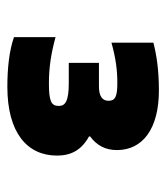

<svg xmlns="http://www.w3.org/2000/svg" viewBox="15 -751 452 522"><g transform="rotate(90 241.0 -490.0)"><path d="M206 -451C256 -451 268 -441 268 -424C268 -403 255 -397 206 -397C163 -397 125 -403 81 -415V-302C118 -289 166 -284 216 -284C341 -284 403 -338 403 -419C403 -456 389 -485 351 -506V-509C375 -527 388 -550 388 -582C388 -652 330 -696 226 -696C171 -696 131 -690 96 -681V-567C139 -579 171 -583 206 -583C243 -583 254 -577 254 -559C254 -544 244 -533 215 -533H151V-451Z"/></g></svg>

Font: LT Wave Alt Black
Style: Regular
Weight: 900
Designer: Daniel Lyons
Version: Version 2.5 (Glyphs App)